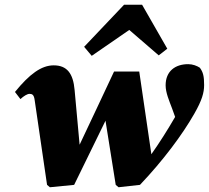

<svg xmlns="http://www.w3.org/2000/svg" viewBox="-20 -778 879 808"><path d="M178 0 190 10 292 0C336 -90 380 -180 424 -270C438 -180 453 -90 467 0L479 10L569 0C667 -103 748 -212 798 -300C830 -356 839 -388 839 -420C839 -457 835 -474 821 -493C809 -501 791 -508 772 -508C718 -508 677 -479 677 -419C677 -388 692 -354 704 -322L717 -286C685 -231 653 -180 617 -129C600 -245 583 -361 566 -477H460C412 -374 363 -271 315 -169C308 -245 301 -322 294 -399C288 -469 262 -503 206 -503C154 -503 104 -466 43 -391L66 -361C80 -374 95 -383 104 -383C115 -383 123 -380 126 -356C143 -237 161 -119 178 0ZM648 -545 684 -573 578 -758H502L334 -581L366 -543L524 -652Z"/></svg>

Font: Source Serif Pro Black
Style: Italic
Weight: 900
Italic angle: -12°
Designer: Frank Grießhammer
Foundry: Adobe Systems Incorporated
Version: Version 3.001;hotconv 1.0.111;makeotfexe 2.5.65597